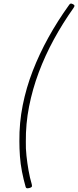

<svg xmlns="http://www.w3.org/2000/svg" viewBox="-20 -972 435 1070"><path d="M390 -928Q329 -842 280 -752Q231 -662 196 -568.5Q161 -475 142 -378.5Q123 -282 124 -182Q123 -145 127.5 -104Q132 -63 139 -22.5Q146 18 157 55Q160 66 156 70Q152 74 143 76Q134 78 129.5 77Q125 76 123 70Q111 28 102.5 -15.5Q94 -59 91 -102Q88 -145 88 -185Q87 -287 106.5 -385Q126 -483 162.5 -577Q199 -671 249.5 -762.5Q300 -854 364 -943Q369 -951 373.5 -952Q378 -953 386 -949Q394 -945 395 -941Q396 -937 390 -928Z"/></svg>

Font: Playwrite IS Thin
Style: Regular
Weight: 250
Designer: Veronika Burian, José Scaglione
Foundry: TypeTogether
Version: Version 1.002